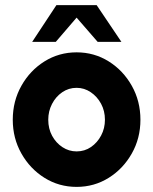

<svg xmlns="http://www.w3.org/2000/svg" viewBox="-20 -719 600 752"><path d="M280 13Q211 13 154.2 -22.5Q97.5 -58 63.8 -117.8Q30 -177.5 30 -250Q30 -323 63.8 -383Q97.5 -443 154.2 -478.5Q211 -514 280 -514Q349 -514 405.8 -478.5Q462.5 -443 496.2 -383Q530 -323 530 -250Q530 -177.5 496.2 -117.8Q462.5 -58 405.8 -22.5Q349 13 280 13ZM280 -126Q311.5 -126 336.5 -143.2Q361.5 -160.5 376.2 -188.5Q391 -216.5 391 -250Q391 -284.5 375.8 -312.8Q360.5 -341 335.2 -358Q310 -375 280 -375Q249 -375 223.8 -357.8Q198.5 -340.5 183.8 -312Q169 -283.5 169 -250Q169 -215 184.2 -187Q199.5 -159 224.8 -142.5Q250 -126 280 -126ZM358.5 -699 455.5 -555H362.5L280 -650L198.5 -555H106L201 -699Z"/></svg>

Font: Urbanist ExtraBold
Style: Regular
Weight: 800
Designer: Corey Hu
Foundry: Corey Hu
Version: Version 1.330; ttfautohint (v1.8.4.7-5d5b)